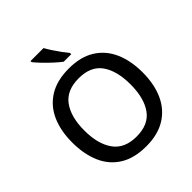

<svg xmlns="http://www.w3.org/2000/svg" viewBox="-250 -1108 1284 1284"><g transform="rotate(-45 392.5 -465.5)"><path d="M725 -358Q725 -247 688 -164.5Q651 -82 577 -36Q503 10 393 10Q280 10 206 -36Q132 -82 96 -165Q60 -248 60 -359Q60 -469 96.5 -551Q133 -633 207 -679Q281 -725 394 -725Q504 -725 577.5 -679.5Q651 -634 688 -551.5Q725 -469 725 -358ZM174 -358Q174 -230 227 -156Q280 -82 393 -82Q507 -82 559 -156Q611 -230 611 -358Q611 -486 559.5 -559Q508 -632 394 -632Q280 -632 227 -559Q174 -486 174 -358ZM371 -941Q383 -919 401 -891.5Q419 -864 438 -838Q457 -812 473 -793V-781H402Q378 -799 347.5 -827Q317 -855 289.5 -884Q262 -913 248 -931V-941Z"/></g></svg>

Font: Noto Sans Medium
Style: Regular
Weight: 500
Designer: Monotype Design Team
Foundry: Monotype Imaging Inc.
Version: Version 2.007